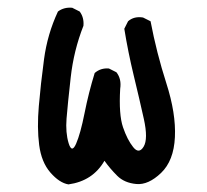

<svg xmlns="http://www.w3.org/2000/svg" viewBox="-20 -488 540 500"><path d="M158.2 -7.8Q134.8 -11.7 111.3 -38.6Q87.9 -65.4 82 -110.4Q76.2 -155.3 81.1 -211.9Q85.9 -268.6 94.7 -334Q103.5 -399.4 130.9 -458Q146.5 -469.7 168 -467.8L187.5 -458Q199.2 -442.4 197.3 -420.9Q171.9 -356.4 164.1 -286.1Q156.2 -215.8 153.3 -179.2Q150.4 -142.6 158.7 -115.2Q167 -87.9 178.2 -113.8Q189.5 -139.6 200.2 -193.4Q210.9 -247.1 226.6 -297.9Q242.2 -311.5 263.7 -309.6L283.2 -299.8Q296.9 -282.2 293 -256.8Q289.1 -189.5 300.3 -156.7Q311.5 -124 326.7 -105Q341.8 -85.9 354 -106Q366.2 -126 354.5 -178.7Q342.8 -231.4 328.1 -292Q313.5 -352.5 303.7 -413.1L313.5 -432.6Q329.1 -446.3 352.5 -442.4L372.1 -432.6Q387.7 -350.6 413.1 -271.5Q438.5 -192.4 435.5 -130.9Q432.6 -69.3 399.4 -37.6Q366.2 -5.9 335 -8.8Q303.7 -11.7 285.2 -30.3Q266.6 -48.8 252 -69.3Q221.7 -16.6 158.2 -7.8Z"/></svg>

Font: JasonHandwriting1
Style: Regular
Weight: 400
Version: Version 1.48.20